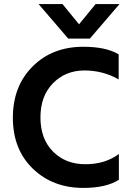

<svg xmlns="http://www.w3.org/2000/svg" viewBox="-20 -912 649 940"><path d="M420 -723H314L169 -892H286L367 -793L448 -892H565ZM388 8Q238 8 140.5 -86.5Q43 -181 43 -335.5Q43 -490 139.5 -586.5Q236 -683 388 -683Q499 -683 561 -646V-523Q485 -567 393 -567Q301 -567 239.5 -504.5Q178 -442 178 -337Q178 -232 239.5 -170Q301 -108 398 -108Q495 -108 562 -158V-32Q500 8 388 8Z"/></svg>

Font: Hind Kochi SemiBold
Style: Regular
Weight: 600
Designer: Dhruvi Tolia
Foundry: Indian Type Foundry
Version: Version 0.702;PS 1.0;hotconv 1.0.81;makeotf.lib2.5.63406